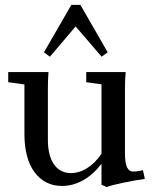

<svg xmlns="http://www.w3.org/2000/svg" viewBox="-20 -751 626 787"><path d="M184.6 -518.6 160.2 -536.6 272.5 -731H309.6L421.4 -536.6L396.5 -518.6L290 -642.6ZM234.4 11.2Q163.6 11.2 121.8 -44.9Q80.1 -101.1 80.1 -202.1V-404.8L13.7 -414.1V-455.6H178.7Q176.3 -421.4 176.3 -390.6V-177.2Q176.3 -114.3 200.7 -78.1Q225.1 -42 270 -41.5Q305.2 -41.5 337.9 -62.3Q370.6 -83 396 -120.6V-405.3L333.5 -414.1V-455.6H495.1Q492.2 -422.9 492.2 -390.6V-125Q492.2 -81.1 501 -64.5Q509.8 -47.9 524.9 -47.9Q545.9 -47.9 565.9 -53.7L573.7 -17.6Q542 -13.7 488.8 -2.7Q435.5 8.3 417.5 15.6L396 6.3V-79.6Q362.3 -35.6 320.8 -12.2Q279.3 11.2 234.4 11.2Z"/></svg>

Font: Elstob 6pt Medium
Style: Regular
Weight: 500
Designer: Peter S. Baker
Version: Version 1.015